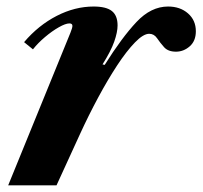

<svg xmlns="http://www.w3.org/2000/svg" viewBox="-20 -554 606 574"><path d="M4.5 0 190.5 -456Q196.5 -471 196.5 -476.5Q196.5 -484 187.5 -484Q176 -484 155.8 -472.5Q135.5 -461 114.5 -443.2Q93.5 -425.5 78.5 -406.5L52 -428Q95 -478.5 149.5 -506.5Q204 -534.5 260 -534.5Q297.5 -534.5 314.5 -521Q331.5 -507.5 331.5 -478Q331.5 -458 321.5 -429.5Q311.5 -401 286.5 -361.5L293 -360Q344.5 -442 388 -488.2Q431.5 -534.5 482.5 -534.5Q518.5 -534.5 542 -514Q565.5 -493.5 565.5 -460.5Q565.5 -431.5 547.2 -415.5Q529 -399.5 506 -399.5Q482.5 -399.5 470.5 -413Q458.5 -426.5 449.5 -439.8Q440.5 -453 426 -453Q408.5 -453 383.5 -427.2Q358.5 -401.5 330.2 -358.5Q302 -315.5 273.5 -262.5Q245 -209.5 220 -155L149 0Z"/></svg>

Font: Libre Caslon Text Bold
Style: Italic
Weight: 700
Italic angle: -22.583°
Designer: Pablo Impallari, Rodrigo Fuenzalida, Katja Schimmel
Foundry: Pablo Impallari, Rodrigo Fuenzalida
Version: Version 2.000